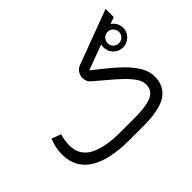

<svg xmlns="http://www.w3.org/2000/svg" viewBox="-132 -923 1175 1175"><g transform="rotate(-45 455.5 -335.5)"><path d="M698.2 -513.2Q698.2 -548.3 723.1 -573.5Q748 -598.6 783.2 -598.6Q818.4 -598.6 843.5 -573.5Q868.7 -548.3 868.7 -513.2Q868.7 -478 843.5 -453.1Q818.4 -428.2 783.2 -428.2Q748 -428.2 723.1 -453.1Q698.2 -478 698.2 -513.2ZM733.9 -513.2Q733.9 -492.7 748.3 -478.5Q762.7 -464.4 783.2 -464.4Q803.7 -464.4 818.1 -478.5Q832.5 -492.7 832.5 -513.2Q832.5 -533.7 818.1 -548.3Q803.7 -563 783.2 -563Q762.7 -563 748.3 -548.3Q733.9 -533.7 733.9 -513.2ZM527.3 -73.2Q627.4 -73.2 675.3 -94.5Q723.1 -115.7 723.1 -168Q723.1 -196.8 702.6 -227.1Q682.1 -257.3 648.7 -289.3Q615.2 -321.3 575.4 -354.2Q535.6 -387.2 497.1 -420.9Q474.6 -439.5 474.6 -472.7Q474.6 -492.2 485.6 -511Q496.6 -529.8 521 -539.1L874 -670.9V-600.6L537.1 -475.6Q574.7 -445.3 619.1 -410.2Q663.6 -375 703.4 -335.7Q743.2 -296.4 768.8 -253.9Q794.4 -211.4 794.4 -166.5Q794.4 -83 732.7 -41.5Q670.9 0 527.8 0H410.2Q235.8 0 145.5 -57.9Q55.2 -115.7 55.2 -229Q55.2 -259.3 61.3 -288.1Q67.4 -316.9 78.6 -343.8L139.6 -320.8Q126 -280.3 126 -236.3Q126.5 -150.9 198.5 -112.1Q270.5 -73.2 405.3 -73.2Z"/></g></svg>

Font: Vazir Light
Style: Light
Weight: 300
Designer: Saber Rastikerdar
Foundry: Saber Rastikerdar
Version: Version 30.0.0